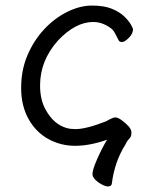

<svg xmlns="http://www.w3.org/2000/svg" viewBox="-20 -506 556 690"><path d="M219 -46Q233 -42 251 -42Q290 -42 361 -70Q365 -72 376 -78Q387 -84 395 -84Q403 -84 416 -75Q450 -50 452 -33.5Q454 -17 445 -8Q436 1 431 13Q392 74 382 153Q381 164 368 164Q355 164 334.5 150Q314 136 312.5 121.5Q311 107 329 66Q347 25 365 -4Q303 18 250 18Q198 18 153.5 -6.5Q109 -31 82.5 -78.5Q56 -126 56 -190Q56 -254 78.5 -307Q101 -360 138 -400Q175 -440 221 -463Q267 -486 310.5 -486Q354 -486 382 -474.5Q410 -463 426.5 -447Q443 -431 450.5 -417.5Q458 -404 458 -401Q458 -385 443 -370Q428 -355 419 -355Q410 -355 407 -360Q400 -374 393 -387Q386 -400 375 -407Q346 -427 315 -427Q251 -427 188 -360Q124 -288 124 -199Q124 -147 144 -112Q172 -60 219 -46Z"/></svg>

Font: QiushuiShotai
Style: Regular
Weight: 600
Designer: Fontworks Inc.
Foundry: Fontworks Inc.
Version: Version 1.250